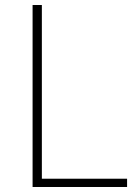

<svg xmlns="http://www.w3.org/2000/svg" viewBox="-20 -746 548 766"><path d="M110 0H487V-33H147V-726H110Z"/></svg>

Font: Harano Aji Gothic CN ExtraLight
Style: Regular
Weight: 250
Foundry: Masamichi Hosoda
Version: HaranoAjiGothicCN-ExtraLight version 20230610;ttx 4.39.4